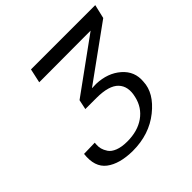

<svg xmlns="http://www.w3.org/2000/svg" viewBox="-178 -864 1054 1054"><g transform="rotate(-45 349.5 -337.0)"><path d="M78 -159Q92 -160 120.5 -160Q149 -160 163 -161Q163 -158 162.5 -152.5Q162 -147 162 -145Q161 -130 165 -114.5Q169 -99 181 -80.5Q193 -62 222 -50.5Q251 -39 294 -39Q375 -39 428.5 -77Q482 -115 497 -181Q514 -250 477 -289Q440 -328 343 -328H257L269 -385L582 -612H535H525L227 -611H182L200 -693H699L680 -612L366 -385Q366 -384 365.5 -384Q365 -384 365 -383Q368 -383 379 -383.5Q390 -384 397 -384Q484 -381 540 -332Q596 -283 589 -209Q586 -124 496.5 -52.5Q407 19 279 19Q177 18 122 -24Q67 -66 78 -159Z"/></g></svg>

Font: Coval
Style: Light Italic
Weight: 300
Foundry: Context Ltd
Version: Version 001.000